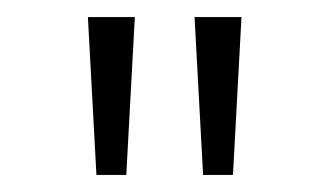

<svg xmlns="http://www.w3.org/2000/svg" viewBox="-20 -765 386 225"><path d="M93 -560H128L138 -745H83ZM218 -560H253L263 -745H208Z"/></svg>

Font: Plus Jakarta Sans ExtraLight
Style: Regular
Weight: 200
Designer: Gumpita Rahayu
Foundry: Tokotype
Version: Version 2.004; ttfautohint (v1.8.3)